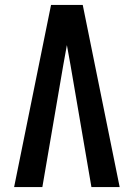

<svg xmlns="http://www.w3.org/2000/svg" viewBox="-20 -755 540 775"><path d="M37 0 186 -735H314L463 0H349L265 -490Q261 -511 257.5 -531.5Q254 -552 250 -573Q246 -552 242.5 -531.5Q239 -511 235 -490L151 0Z"/></svg>

Font: Moesevka
Style: Bold
Weight: 700
Monospace: yes
Designer: Belleve Invis
Foundry: Belleve Invis
Version: Version 32.5.0; ttfautohint (v1.8.4)